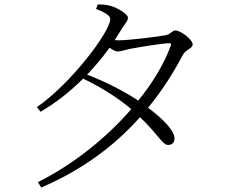

<svg xmlns="http://www.w3.org/2000/svg" viewBox="-20 -794 1040 857"><path d="M149 19 164 43C346 -35 490 -142 605 -271C686 -194 705 -147 730 -147C749 -147 759 -158 759 -177C758 -213 704 -266 641 -313C700 -385 751 -463 795 -547C807 -572 840 -578 840 -595C840 -618 786 -658 763 -658C747 -658 743 -640 715 -636C688 -631 558 -614 507 -614L492 -615L522 -663C536 -688 551 -698 551 -715C551 -731 507 -758 473 -768C453 -774 433 -774 416 -774L409 -754C445 -740 472 -726 472 -709C472 -653 299 -423 145 -316L161 -295C228 -334 293 -385 351 -443C433 -404 505 -358 566 -307C457 -181 311 -62 149 19ZM369 -461C405 -499 439 -539 469 -581C483 -571 496 -564 506 -564C519 -564 540 -572 561 -576C598 -583 694 -599 731 -601C741 -602 747 -599 741 -587C713 -511 664 -427 597 -345C537 -385 454 -428 369 -461Z"/></svg>

Font: Noto Serif JP Light
Style: Regular
Weight: 300
Designer: Ryoko NISHIZUKA 西塚涼子 (kana & ideographs); Frank Grießhammer (Latin, Greek & Cyrillic); Wenlong ZHANG 张文龙 (bopomofo); San
Foundry: Adobe
Version: Version 2.001;hotconv 1.1.0;makeotfexe 2.6.0